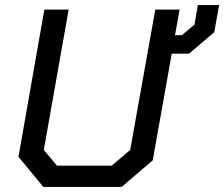

<svg xmlns="http://www.w3.org/2000/svg" viewBox="-20 -738 885 758"><path d="M845 -718 826 -611 726 -526H658L583 -105L460 0H151L53 -119L155 -700H251L153 -146L205 -84H421L494 -146L593 -700H689L671 -599H698L748 -641L761 -718Z"/></svg>

Font: Chakra Petch Medium
Style: Italic
Weight: 500
Italic angle: -10°
Designer: Katatrad Aksorn Co.,Ltd.
Foundry: Cadson Demak Co.,Ltd.
Version: Version 1.000; ttfautohint (v1.6)